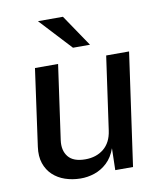

<svg xmlns="http://www.w3.org/2000/svg" viewBox="-82 -790 733 867"><g transform="rotate(-10 284.0 -356.5)"><path d="M217 10Q180 9.5 147.5 -1.5Q115 -12.5 91.5 -34.5Q68 -56.5 57 -89Q46 -121.5 52 -164.5L101 -517H207L159 -176Q152.5 -129.5 175.8 -100.5Q199 -71.5 254 -71.5Q304.5 -71.5 338.5 -99.2Q372.5 -127 380 -180.5L427.5 -517H532.5L459.5 0H378L380.5 -100Q366 -59.5 340 -35.2Q314 -11 282 -0.2Q250 10.5 217 10ZM286 -577.5 151 -723H265.5L364 -577.5Z"/></g></svg>

Font: Public Sans Thin Medium
Style: Italic
Weight: 500
Italic angle: -8°
Version: Version 2.001